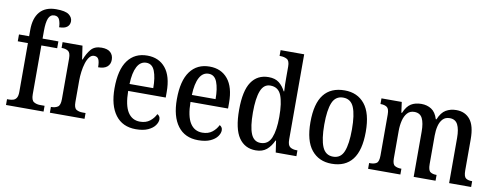

<svg xmlns="http://www.w3.org/2000/svg" viewBox="-64 -1097 3700 1435"><g transform="rotate(10 1786.0 -380.0)"><path d="M20 0V-44H35Q51 -44 66.5 -48.5Q82 -53 91.5 -68Q101 -83 101 -114V-484H24V-536H101V-584Q101 -674 143 -722Q185 -770 266 -770Q336 -770 363 -749.5Q390 -729 390 -700Q390 -673 370.5 -657Q351 -641 310 -641Q310 -670 300 -696Q290 -722 261 -722Q229 -722 216 -690Q203 -658 203 -595V-536H323V-484H203V-114Q203 -68 223.5 -56Q244 -44 270 -44H305V0Z M353 0V-44H356Q385 -44 404.5 -56.5Q424 -69 424 -116V-424Q424 -468 405 -480Q386 -492 358 -492H355V-536H506L521 -434H525Q543 -482 570 -514Q597 -546 650 -546Q696 -546 718 -525Q740 -504 740 -469Q740 -436 717.5 -416.5Q695 -397 649 -397Q649 -438 639.5 -457Q630 -476 605 -476Q585 -476 570 -457Q555 -438 545.5 -407.5Q536 -377 531.5 -342Q527 -307 527 -275V-111Q527 -67 546 -55.5Q565 -44 592 -44H616V0Z M1006 10Q905 10 851 -62Q797 -134 797 -264Q797 -405 849.5 -476Q902 -547 997 -547Q1085 -547 1135.5 -485.5Q1186 -424 1186 -305V-262H901Q902 -153 934.5 -102Q967 -51 1027 -51Q1072 -51 1101.5 -74Q1131 -97 1146 -129Q1155 -125 1161.5 -116Q1168 -107 1168 -93Q1168 -71 1151 -47Q1134 -23 1098 -6.5Q1062 10 1006 10ZM1082 -315Q1082 -395 1063 -444Q1044 -493 999 -493Q954 -493 929.5 -447Q905 -401 902 -315Z M1479 10Q1378 10 1324 -62Q1270 -134 1270 -264Q1270 -405 1322.5 -476Q1375 -547 1470 -547Q1558 -547 1608.5 -485.5Q1659 -424 1659 -305V-262H1374Q1375 -153 1407.5 -102Q1440 -51 1500 -51Q1545 -51 1574.5 -74Q1604 -97 1619 -129Q1628 -125 1634.5 -116Q1641 -107 1641 -93Q1641 -71 1624 -47Q1607 -23 1571 -6.5Q1535 10 1479 10ZM1555 -315Q1555 -395 1536 -444Q1517 -493 1472 -493Q1427 -493 1402.5 -447Q1378 -401 1375 -315Z M1916 10Q1833 10 1787.5 -56.5Q1742 -123 1742 -267Q1742 -412 1787.5 -479Q1833 -546 1918 -546Q1967 -546 1997 -522.5Q2027 -499 2046 -461H2050Q2048 -485 2047.5 -513.5Q2047 -542 2047 -569V-649Q2047 -693 2026 -704.5Q2005 -716 1977 -716H1970V-760H2149V-114Q2149 -70 2168 -57Q2187 -44 2217 -44H2224V0H2067L2054 -88H2050Q2030 -43 1998.5 -16.5Q1967 10 1916 10ZM1942 -51Q2000 -51 2023.5 -108Q2047 -165 2047 -267Q2047 -373 2024.5 -429.5Q2002 -486 1941 -486Q1891 -486 1869 -429.5Q1847 -373 1847 -266Q1847 -158 1869 -104.5Q1891 -51 1942 -51Z M2492 10Q2395 10 2339 -59Q2283 -128 2283 -269Q2283 -410 2336.5 -478.5Q2390 -547 2495 -547Q2592 -547 2647.5 -478.5Q2703 -410 2703 -269Q2703 -128 2649.5 -59Q2596 10 2492 10ZM2494 -44Q2552 -44 2575 -101Q2598 -158 2598 -269Q2598 -380 2574.5 -436Q2551 -492 2493 -492Q2435 -492 2411.5 -436Q2388 -380 2388 -269Q2388 -158 2412 -101Q2436 -44 2494 -44Z M2768 0V-44H2778Q2807 -44 2824.5 -56Q2842 -68 2842 -115V-425Q2842 -469 2824 -481Q2806 -493 2778 -493H2775V-536H2929L2940 -456H2945Q2967 -508 2999 -527.5Q3031 -547 3077 -547Q3120 -547 3153 -526Q3186 -505 3202 -453H3207Q3229 -507 3263.5 -527Q3298 -547 3342 -547Q3409 -547 3447 -500Q3485 -453 3485 -351V-115Q3485 -68 3501.5 -56Q3518 -44 3547 -44H3550V0H3383V-343Q3383 -408 3365 -443.5Q3347 -479 3304 -479Q3271 -479 3251.5 -458.5Q3232 -438 3223.5 -404.5Q3215 -371 3215 -331V-115Q3215 -68 3232 -56Q3249 -44 3277 -44H3280V0H3114V-343Q3114 -408 3096.5 -443.5Q3079 -479 3035 -479Q3002 -479 2982 -456.5Q2962 -434 2953 -397.5Q2944 -361 2944 -318V-110Q2944 -66 2963 -55Q2982 -44 3010 -44H3013V0Z"/></g></svg>

Font: Noto Serif Armenian Condensed Medium
Style: Regular
Weight: 500
Width: 3
Designer: Monotype Design Team
Foundry: Monotype Imaging Inc.
Version: Version 2.008; ttfautohint (v1.8.4.7-5d5b)